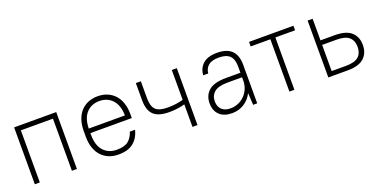

<svg xmlns="http://www.w3.org/2000/svg" viewBox="-20 -1043 3121 1586"><g transform="rotate(-20 1540.0 -250.0)"><path d="M421 -458H139V0H95V-500H465V0H421Z M830 6Q784 6 746.5 -9.5Q709 -25 682 -54Q655 -83 640 -126Q625 -169 625 -225V-275Q625 -330 640 -373.5Q655 -417 682 -446Q709 -475 746.5 -490.5Q784 -506 830 -506Q876 -506 913.5 -490.5Q951 -475 978 -446Q1005 -417 1020 -373.5Q1035 -330 1035 -275V-240H671V-225Q671 -131 715 -83.5Q759 -36 830 -36Q899 -36 932.5 -63.5Q966 -91 981 -140H1027Q1012 -75 965 -34.5Q918 6 830 6ZM830 -464Q760 -464 716.5 -417.5Q673 -371 671 -280H989Q987 -371 943 -417.5Q899 -464 830 -464Z M1481 -198Q1461 -192 1426 -186Q1391 -180 1345 -180Q1249 -180 1207 -220.5Q1165 -261 1165 -350V-500H1209V-350Q1209 -279 1239.5 -249.5Q1270 -220 1345 -220Q1390 -220 1425.5 -226Q1461 -232 1481 -238V-500H1525V0H1481Z M1830 6Q1758 6 1719 -31.5Q1680 -69 1680 -134Q1680 -203 1727 -244Q1774 -285 1880 -285H2006V-340Q2006 -404 1976 -434Q1946 -464 1880 -464Q1817 -464 1787.5 -438.5Q1758 -413 1754 -370H1710Q1714 -431 1755.5 -468.5Q1797 -506 1880 -506Q2050 -506 2050 -340V0H2014L2008 -105Q1982 -53 1935 -23.5Q1888 6 1830 6ZM1830 -36Q1865 -36 1896.5 -49Q1928 -62 1952 -85.5Q1976 -109 1990 -140Q2004 -171 2006 -207V-245H1880Q1797 -245 1761.5 -215Q1726 -185 1726 -134Q1726 -89 1753 -62.5Q1780 -36 1830 -36Z M2160 -500H2550V-460H2377V0H2333V-460H2160Z M2675 -500H2719V-310H2845Q2943 -310 2989 -268.5Q3035 -227 3035 -155Q3035 -83 2989 -41.5Q2943 0 2845 0H2675ZM2719 -270V-40H2845Q2922 -40 2955.5 -70Q2989 -100 2989 -155Q2989 -210 2955.5 -240Q2922 -270 2845 -270Z"/></g></svg>

Font: PT Root UI Web Light
Style: Regular
Weight: 300
Designer: Vitaly Kuzmin
Foundry: ParaType Ltd.
Version: Version 1.000W